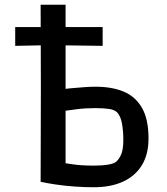

<svg xmlns="http://www.w3.org/2000/svg" viewBox="-20 -775 701 808"><path d="M374 13Q335 13 293.5 10Q252 7 215 1.5Q178 -4 151 -10L152 -404L151 -755H256V-401Q269 -403 289.5 -404.5Q310 -406 333 -408Q356 -410 376 -410Q447 -411 498 -390.5Q549 -370 577 -322Q605 -274 605 -192Q605 -126 577.5 -80.5Q550 -35 498.5 -11Q447 13 374 13ZM374 -78Q409 -78 433.5 -82Q458 -86 467 -93Q479 -102 489 -123Q499 -144 499 -187Q499 -222 493.5 -254Q488 -286 473 -302Q462 -313 439.5 -316.5Q417 -320 380 -320Q339 -320 304.5 -315.5Q270 -311 256 -309V-88Q265 -87 283 -84Q301 -81 325 -79.5Q349 -78 374 -78ZM44 -582V-661H412V-582L191 -585Z"/></svg>

Font: Ruda SemiBold
Style: Regular
Weight: 600
Designer: Mariela Monsalve and Angelina Sanchez
Foundry: Mariela Monsalve and Angelina Sanchez
Version: Version 2.001